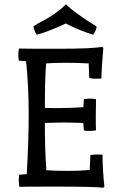

<svg xmlns="http://www.w3.org/2000/svg" viewBox="-20 -865 559 890"><path d="M369 -406Q391 -408 399 -408Q407 -408 425 -405Q424 -374 424 -325Q424 -276 425 -261Q410 -258 396 -258Q382 -258 369 -260L366 -295Q312 -297 277 -297Q242 -297 188 -295Q188 -164 195 -76Q230 -73 294.5 -73Q359 -73 396 -78L399 -146Q416 -149 430.5 -149Q445 -149 455 -148Q456 -70 464 0L459 5Q410 0 244.5 0Q79 0 70 1Q67 -14 67 -27.5Q67 -41 69 -55L104 -58Q113 -213 113 -338.5Q113 -464 101 -581L67 -584Q65 -597 65 -611Q65 -625 68 -640Q93 -639 251 -639Q409 -639 454 -648L459 -643Q451 -555 450 -501Q440 -500 425 -500Q410 -500 394 -503L391 -571Q340 -574 285 -574Q230 -574 194 -571Q188 -508 188 -365Q204 -364 253 -364Q302 -364 366 -368ZM412 -704Q344 -725 285 -756Q198 -716 150 -704Q138 -722 135 -743Q156 -757 174 -766Q192 -775 206.5 -784Q221 -793 228 -798Q235 -803 246 -811Q261 -821 285 -845Q329 -803 428 -742Q425 -721 412 -704Z"/></svg>

Font: Port Lligat Slab
Style: Regular
Weight: 400
Designer: Dario Muhafara, Eduardo Rodriguez Tunni
Foundry: Tipo
Version: Version 1.002